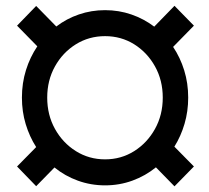

<svg xmlns="http://www.w3.org/2000/svg" viewBox="-20 -638 732 671"><path d="M56.6 -296.9Q56.6 -347.7 70.8 -393.1Q85 -438.5 110.4 -476.1L39.6 -548.3L106.4 -617.2L176.8 -545.4Q212.4 -572.8 255.9 -587.6Q299.3 -602.5 347.2 -602.5Q395.5 -602.5 439.2 -587.4Q482.9 -572.3 519 -544.9L589.8 -617.7L657.7 -548.3L585 -474.1Q609.9 -437 623.8 -392.1Q637.7 -347.2 637.7 -296.9Q637.7 -249 625 -205.6Q612.3 -162.1 589.4 -125.5L657.7 -56.2L589.8 13.2L524.9 -53.2Q488.3 -23.4 442.9 -6.8Q397.5 9.8 347.2 9.8Q297.4 9.8 252.2 -6.6Q207 -22.9 170.4 -52.7L106.4 12.7L39.6 -56.2L106.4 -124Q83 -160.6 69.8 -204.3Q56.6 -248 56.6 -296.9ZM145 -296.9Q145 -236.3 172.1 -187.5Q199.2 -138.7 245.1 -109.9Q291 -81.1 347.2 -81.1Q403.3 -81.1 449 -109.9Q494.6 -138.7 521.7 -187.5Q548.8 -236.3 548.8 -296.9Q548.8 -357.4 521.7 -406Q494.6 -454.6 449 -483.2Q403.3 -511.7 347.2 -511.7Q291 -511.7 245.1 -483.2Q199.2 -454.6 172.1 -406Q145 -357.4 145 -296.9Z"/></svg>

Font: Vazirmatn UI
Style: Bold
Weight: 700
Designer: Saber Rastikerdar
Foundry: Saber Rastikerdar
Version: Version 33.003